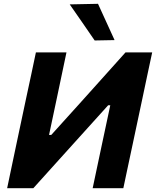

<svg xmlns="http://www.w3.org/2000/svg" viewBox="-20 -988 819 1008"><path d="M17.5 0Q29.5 -57.5 40.8 -111Q52 -164.5 66.5 -233L117.5 -473.5Q132.5 -542.5 144.2 -597.8Q156 -653 168.5 -713H329Q317 -655 305.2 -600Q293.5 -545 279 -475.5L237.5 -279.5H249L399 -445.5Q457 -510 516 -575.8Q575 -641.5 639 -713H779Q766.5 -654 754.5 -598.5Q742.5 -543 728 -473L677 -233Q662.5 -164.5 651 -111Q639.5 -57.5 627.5 0H466.5Q478.5 -57.5 490 -111.2Q501.5 -165 515.5 -231.5L559 -435.5H548L394.5 -265.5Q324.5 -188 267 -124.2Q209.5 -60.5 155 0ZM477 -775.5Q445.5 -821.5 412.8 -868.8Q380 -916 346 -965L494.5 -968Q516.5 -920.5 538 -872.8Q559.5 -825 581.5 -777.5Z"/></svg>

Font: Commissioner
Style: Bold Italic
Weight: 700
Italic angle: -12°
Designer: Kostas Bartsokas
Foundry: Kostas Bartsokas
Version: Version 1.000; ttfautohint (v1.8.3)